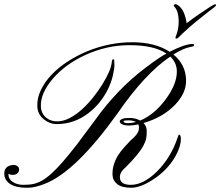

<svg xmlns="http://www.w3.org/2000/svg" viewBox="-168 -883 1037 904"><path d="M772.5 -818.4 820.8 -850.6Q840.3 -862.8 844.7 -862.8Q849.1 -862.8 849.1 -860.8Q849.1 -858.9 848.6 -857.4Q848.1 -856 846.2 -853.5Q842.8 -849.6 816.4 -830.1L757.3 -783.2Q724.6 -756.8 691.4 -725.1Q668.9 -701.2 663.6 -701.2Q658.2 -701.2 658.2 -704.8Q658.2 -708.5 659.2 -710.9Q660.2 -713.4 663.1 -720.7Q673.3 -749.5 673.3 -779.8Q673.3 -831.1 652.3 -852.5Q649.9 -854.5 649.9 -856.4Q649.9 -858.4 652.1 -860.8Q654.3 -863.3 658.4 -863.3Q662.6 -863.3 668.9 -859.4Q675.3 -855.5 682.1 -847.7Q703.6 -823.7 710.9 -773.9Q743.7 -799.3 772.5 -818.4ZM492.2 -315.4Q559.6 -343.8 613.3 -417Q666.5 -489.7 664.6 -549.8Q663.1 -588.9 633.8 -616.7Q513.7 -535.6 385.7 -349.6Q187.5 -72.3 40.5 -16.6Q-4.9 1 -37.8 1Q-70.8 1 -90.3 -4.2Q-109.9 -9.3 -123 -18.6Q-147.9 -36.6 -147.9 -65.9Q-147.9 -96.2 -118.2 -104.5Q-109.9 -106.4 -102.1 -106.4Q-94.2 -106.4 -86.2 -101.1Q-78.1 -95.7 -78.1 -85Q-78.1 -74.2 -86.2 -66.9Q-94.2 -59.6 -107.4 -59.6Q-120.6 -59.6 -128.4 -64.9V-62Q-128.4 -40 -107.9 -26.4Q-87.4 -12.7 -58.3 -12.7Q-29.3 -12.7 -9.8 -17.1Q9.8 -21.5 30.8 -33.4Q51.8 -45.4 75.2 -66.7Q98.6 -87.9 127.9 -121.6Q157.2 -155.3 194.3 -203.1L278.8 -316.4Q383.3 -462.9 515.1 -562.5Q585.4 -615.7 615.7 -630.9Q556.6 -670.4 441.4 -670.4Q334 -670.4 231.4 -623Q138.2 -579.6 80.1 -511.7Q22.5 -443.8 24.4 -382.8Q25.4 -347.2 51.8 -327.1Q72.3 -311.5 101.1 -311.5Q129.9 -311.5 159.9 -327.1Q189.9 -342.8 217.8 -367.9Q245.6 -393.1 270.3 -424.1Q294.9 -455.1 314 -485.8Q353.5 -549.8 357.9 -587.4Q359.4 -604 364.3 -604Q369.1 -604 369.6 -600.3Q370.1 -596.7 370.6 -578.1Q371.1 -559.6 363.3 -526.9Q355.5 -494.1 339.6 -461.9Q323.7 -429.7 300 -400.4Q276.4 -371.1 246.1 -348.6Q180.2 -298.8 99.6 -298.8Q65.9 -298.8 38.1 -321.3Q8.8 -345.2 7.6 -383.1Q6.3 -420.9 24.4 -459Q42.5 -497.1 74.5 -530.8Q106.4 -564.5 149.9 -592.8Q193.4 -621.1 242.7 -641.6Q346.7 -684.1 454.3 -684.1Q562 -684.1 630.9 -639.2Q703.1 -675.8 736.8 -675.8Q746.1 -675.8 746.3 -671.9Q746.6 -668 743.7 -666Q740.7 -664.1 727.1 -661.6Q696.8 -656.2 648.4 -626.5Q705.1 -580.6 708 -508.8Q710.9 -446.3 655.8 -389.2Q599.6 -330.6 507.8 -303.7Q522 -289.1 522.7 -269Q523.4 -249 520.5 -232.9Q517.6 -216.8 507.3 -197.3Q487.3 -159.2 424.3 -96.2Q395.5 -72.3 396.5 -48.3Q396.5 -12.7 447.8 -12.7Q507.3 -12.7 571.3 -75.7Q636.2 -140.6 668 -234.4Q672.4 -249 674.8 -249Q683.6 -249 683.6 -227.8Q683.6 -206.5 672.6 -178.2Q661.6 -149.9 643.1 -123.5Q624.5 -97.2 600.1 -74.5Q575.7 -51.8 548.8 -35.2Q492.2 1 449 1Q405.8 1 384.3 -15.9Q362.8 -32.7 361.8 -59.3Q360.8 -85.9 368.2 -108.9Q375.5 -131.8 387.9 -151.6Q400.4 -171.4 416 -188.5L446.3 -221.2Q481 -249.5 485.4 -271.5Q486.3 -277.8 486.3 -284.7Q486.3 -291.5 483.4 -297.4Q460.9 -292 439.5 -292Q418 -292 407.2 -297.6Q396.5 -303.2 395.8 -309.8Q395 -316.4 404.8 -322Q414.6 -327.6 442.4 -327.6Q470.2 -327.6 492.2 -315.4ZM472.2 -308.6Q458.5 -316.4 436 -316.4Q413.6 -316.4 413.6 -312.5Q413.6 -303.2 433.6 -303.2Q453.6 -303.2 472.2 -308.6Z"/></svg>

Font: Pinyon Script
Style: Regular
Weight: 400
Designer: Nicole Fally
Foundry: Nicole Fally
Version: Version 1.005